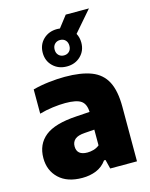

<svg xmlns="http://www.w3.org/2000/svg" viewBox="-131 -973 836 1067"><g transform="rotate(-15 287.0 -440.0)"><path d="M208.5 10.5Q122 10.5 74.2 -34.8Q26.5 -80 26.5 -151.5Q26.5 -231 82.5 -276Q138.5 -321 264.5 -328.5L341 -333.5Q339.5 -379.5 313.2 -397.8Q287 -416 222.5 -416Q190.5 -416 150.2 -410.8Q110 -405.5 73.5 -395V-534.5Q116 -546 165.5 -551.8Q215 -557.5 257.5 -557.5Q351 -557.5 410 -534.8Q469 -512 496.8 -458.8Q524.5 -405.5 524.5 -314.5V0H370.5L357.5 -52.5H349Q325 -19 288.5 -4.2Q252 10.5 208.5 10.5ZM211 -170Q211 -118.5 272 -118.5Q289 -118.5 307.2 -123.5Q325.5 -128.5 341 -141V-231.5L285 -227.5Q245.5 -225 228.2 -210Q211 -195 211 -170ZM285.5 -610Q237.5 -610 206 -640.5Q174.5 -671 174.5 -717.5Q174.5 -764.5 206 -794.8Q237.5 -825 285.5 -825Q294 -825 302 -824L353 -890H486.5L383.5 -771Q396.5 -747 396.5 -717.5Q396.5 -671 365 -640.5Q333.5 -610 285.5 -610ZM285.5 -673.5Q304.5 -673.5 316.2 -685.5Q328 -697.5 328 -717.5Q328 -738 316.2 -750Q304.5 -762 285.5 -762Q267 -762 255 -750Q243 -738 243 -717.5Q243 -697.5 255 -685.5Q267 -673.5 285.5 -673.5Z"/></g></svg>

Font: Encode Sans XBd
Style: Regular
Weight: 800
Designer: Multiple Designers
Foundry: Impallari Type
Version: Version 3.002; ttfautohint (v1.8.3) -l 8 -r 50 -G 200 -x 14 